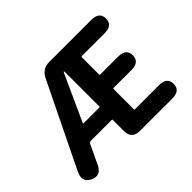

<svg xmlns="http://www.w3.org/2000/svg" viewBox="-154 -996 1260 1260"><g transform="rotate(-45 476.0 -366.0)"><path d="M69 0Q7 -30 40 -98L325 -683Q353 -741 417 -741H807Q882 -741 882 -679Q882 -617 807 -617H595Q590 -617 590 -612V-451Q590 -446 595 -446H761Q836 -446 836 -384Q836 -322 761 -322H595Q590 -322 590 -317V-129Q590 -124 595 -124H818Q893 -124 893 -62Q893 0 818 0H518Q443 0 443 -75V-177Q443 -182 438 -182H246Q232 -182 226 -169L164 -38Q132 30 69 0ZM289 -302Q287 -297 292 -297H438Q443 -297 443 -302V-624Q443 -629 440.5 -629Q438 -629 432 -616Z"/></g></svg>

Font: Resource Han Rounded KR
Style: Bold
Weight: 700
Designer: Cyano Hao (round all glyphs); Ryoko NISHIZUKA 西塚涼子 (kana, bopomofo & ideographs); Paul D. Hunt (Latin, Greek & Cyrillic)
Foundry: Cyano Hao
Version: 0.990